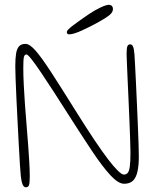

<svg xmlns="http://www.w3.org/2000/svg" viewBox="-20 -772 655 816"><path d="M89.5 24Q81 24 76 11.8Q71 -0.5 68.5 -23Q67 -35.5 64.8 -70.2Q62.5 -105 60 -152.8Q57.5 -200.5 54.8 -252.8Q52 -305 49.8 -353.8Q47.5 -402.5 46.2 -439Q45 -475.5 45 -490.5Q45 -522.5 48.2 -543.5Q51.5 -564.5 60.8 -575Q70 -585.5 88.5 -585.5Q106 -585.5 131.2 -556.8Q156.5 -528 197 -465.8Q237.5 -403.5 300.5 -302.5Q391.5 -157 440.5 -93.5Q489.5 -30 506.5 -30Q516 -30 522.2 -36.5Q528.5 -43 531.5 -63Q534.5 -83 534.5 -123.5Q534.5 -141 533.2 -176.5Q532 -212 530.2 -257.2Q528.5 -302.5 526.2 -349.5Q524 -396.5 522.2 -438Q520.5 -479.5 519.2 -507.8Q518 -536 518 -542.5Q518 -567.5 521.5 -575.5Q525 -583.5 533 -583.5Q536.5 -583.5 539.5 -581.8Q542.5 -580 544.8 -575.5Q547 -571 548.8 -562.2Q550.5 -553.5 551.5 -540Q552.5 -528.5 554 -496.8Q555.5 -465 557.8 -421.2Q560 -377.5 562 -329.5Q564 -281.5 566 -236.5Q568 -191.5 569 -156.8Q570 -122 570 -105.5Q570 -68.5 564.2 -42.8Q558.5 -17 545 -4Q531.5 9 507.5 9Q482.5 9 448.5 -28Q414.5 -65 371.2 -130Q328 -195 275 -278Q242 -330 211.5 -377.2Q181 -424.5 156.2 -461.2Q131.5 -498 114.8 -519.2Q98 -540.5 92.5 -540.5Q84 -540.5 81.5 -529Q79 -517.5 79 -482.5Q79 -451 81 -411.5Q83 -372 86 -329Q89 -286 92.8 -242.2Q96.5 -198.5 99.5 -157.8Q102.5 -117 104.5 -82.5Q106.5 -48 106.5 -23Q106.5 7 103 15.5Q99.5 24 89.5 24ZM274 -626Q269 -626 266.5 -628.5Q264 -631 264 -636.5Q264 -644 289.8 -663.5Q315.5 -683 356.5 -711Q381 -727.5 405.8 -739.5Q430.5 -751.5 443 -751.5Q450.5 -751.5 455.2 -746.8Q460 -742 460 -733.5Q460 -720.5 446.5 -709Q433 -697.5 403 -680.5Q366.5 -660 329.2 -643Q292 -626 274 -626Z"/></svg>

Font: Gluten Thin
Style: Regular
Weight: 100
Designer: Tyler Finck
Foundry: Etcetera Type Company
Version: Version 1.300